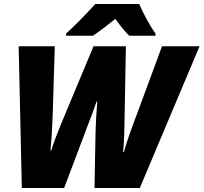

<svg xmlns="http://www.w3.org/2000/svg" viewBox="-20 -947 1025 967"><path d="M74 -714H256L245 -357Q241 -253 234 -189H238Q253 -239 294 -338L451 -714H614L607 -327Q607 -318 605.5 -269Q604 -220 600 -181H604Q625 -257 670 -373L796 -714H985L684 0H456L461 -273Q463 -356 470 -435H466Q447 -378 421 -313L400 -257L303 0H90ZM313 -778Q382 -841 460 -927H681Q695 -894 718.5 -850.5Q742 -807 763 -778V-767H631Q617 -780 595 -807Q573 -834 561 -852Q501 -803 448 -767H313Z"/></svg>

Font: Noto Sans Display Black
Style: Italic
Weight: 900
Italic angle: -12°
Designer: Monotype Design team
Foundry: Monotype Imaging Inc.
Version: Version 1.000